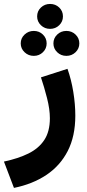

<svg xmlns="http://www.w3.org/2000/svg" viewBox="-46 -668 434 955"><path d="M138.7 -586.4Q138.7 -612.8 157.5 -630.6Q176.3 -648.4 203.1 -648.4Q230 -648.4 248.5 -630.6Q267.1 -612.8 267.1 -586.4Q267.1 -560.5 248.5 -542.5Q230 -524.4 203.1 -524.4Q176.3 -524.4 157.5 -542.5Q138.7 -560.5 138.7 -586.4ZM219.7 -452.1Q219.7 -478 238.5 -496.1Q257.3 -514.2 284.2 -514.2Q311 -514.2 329.8 -496.1Q348.6 -478 348.6 -452.1Q348.6 -426.3 329.8 -408.2Q311 -390.1 284.2 -390.1Q257.3 -390.1 238.5 -408.2Q219.7 -426.3 219.7 -452.1ZM57.1 -452.1Q57.1 -478 76.2 -496.1Q95.2 -514.2 122.1 -514.2Q148.9 -514.2 167.5 -496.1Q186 -478 186 -452.1Q186 -426.3 167.5 -408.2Q148.9 -390.1 122.1 -390.1Q95.2 -390.1 76.2 -408.2Q57.1 -426.3 57.1 -452.1ZM23.4 266.6 -26.4 135.7Q44.4 120.6 95.5 95.5Q146.5 70.3 174.3 28.3Q202.1 -13.7 202.1 -80.1Q202.1 -124.5 188 -179.9Q173.8 -235.4 157.7 -283.2L289.6 -325.7Q308.6 -272.5 318.6 -210.9Q328.6 -149.4 328.6 -92.8Q328.6 9.8 290.8 83.3Q252.9 156.7 184.3 202.4Q115.7 248 23.4 266.6Z"/></svg>

Font: Vazirmatn RD FD ExtraBold
Style: Regular
Weight: 800
Designer: Saber Rastikerdar
Foundry: Saber Rastikerdar
Version: Version 33.003